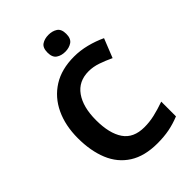

<svg xmlns="http://www.w3.org/2000/svg" viewBox="-267 -1044 1170 1170"><g transform="rotate(-45 318.5 -459.0)"><path d="M393 -598Q306 -598 260 -533Q214 -468 214 -355Q214 -241 256.5 -178.5Q299 -116 393 -116Q437 -116 480.5 -126Q524 -136 575 -154V-27Q528 -8 482 1Q436 10 379 10Q269 10 197.5 -35.5Q126 -81 92 -163.5Q58 -246 58 -356Q58 -464 97 -547Q136 -630 210.5 -677Q285 -724 393 -724Q446 -724 499.5 -710.5Q553 -697 602 -674L553 -551Q513 -570 472.5 -584Q432 -598 393 -598ZM377 -928Q410 -928 434 -912.5Q458 -897 458 -855Q458 -814 434 -798Q410 -782 377 -782Q343 -782 319.5 -798Q296 -814 296 -855Q296 -897 319.5 -912.5Q343 -928 377 -928Z"/></g></svg>

Font: Noto Sans Sinhala UI
Style: Bold
Weight: 700
Designer: Jelle Bosma - Monotype Design Team
Foundry: Monotype Imaging Inc.
Version: Version 2.006; ttfautohint (v1.8.4.7-5d5b)